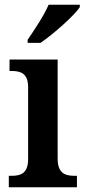

<svg xmlns="http://www.w3.org/2000/svg" viewBox="-20 -786 358 806"><path d="M96 -619V-606H150C206 -644 292 -721 315 -756V-766H184C165 -721 124 -660 96 -619ZM17 0H303V-48H292C252 -48 222 -60 222 -120V-536H20V-488H30C69 -488 98 -476 98 -420V-118C98 -60 69 -48 29 -48H17Z"/></svg>

Font: Noto Serif Khmer SemiCondensed SemiBold
Style: Regular
Weight: 600
Width: 4
Designer: Danh Hong and the Monotype Design Team
Foundry: Monotype Imaging Inc.
Version: Version 2.004